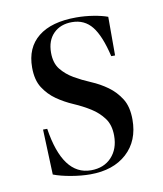

<svg xmlns="http://www.w3.org/2000/svg" viewBox="-59 -484 462 543"><g transform="rotate(-10 172.0 -212.0)"><path d="M195 -434Q220 -434 244.5 -430Q269 -426 285 -420V-309H274Q260 -369 238.5 -396Q217 -423 181 -423Q148 -423 128 -403Q108 -383 108 -348Q108 -318 122.5 -300Q137 -282 158.5 -269.5Q180 -257 205 -246.5Q230 -236 251.5 -220.5Q273 -205 287.5 -182Q302 -159 302 -122Q302 -61 263 -25.5Q224 10 158 10Q133 10 103.5 5Q74 0 53 -8L48 -138H60Q81 -1 162 -1Q199 -1 221 -24.5Q243 -48 243 -86Q243 -117 228.5 -136.5Q214 -156 192.5 -169.5Q171 -183 145.5 -194Q120 -205 98.5 -220Q77 -235 62.5 -257.5Q48 -280 48 -316Q48 -373 86 -403.5Q124 -434 195 -434Z"/></g></svg>

Font: Libre Caslon Display
Style: Regular
Weight: 400
Designer: Pablo Impallari, Rodrigo Fuenzalida
Foundry: Pablo Impallari, Rodrigo Fuenzalida
Version: Version 1.002; ttfautohint (v1.5)